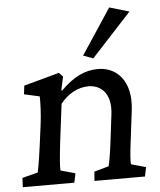

<svg xmlns="http://www.w3.org/2000/svg" viewBox="-55 -844 742 891"><g transform="rotate(-5 316.0 -398.0)"><path d="M15 0H255L264 -43L196 -62C194 -78 198 -124 206 -194L228 -370C263 -414 310 -440 359 -440C412 -440 467 -403 454 -300L439 -177C431 -114 425 -80 420 -62L352 -43L349 0H584L593 -43L525 -62C521 -76 527 -128 534 -183L550 -313C566 -450 495 -516 410 -516C350 -516 296 -491 236 -431L232 -432L246 -495L228 -514L63 -469L58 -429L130 -413C131 -382 129 -328 122 -277L110 -186C100 -110 93 -76 90 -62L17 -43ZM347 -584 393 -567 579 -769 487 -796Z"/></g></svg>

Font: TPK Tissa Web Medium
Style: Italic
Weight: 500
Italic angle: -7°
Designer: Jacques Le Bailly, Suppakit Chalermlarp | Katatrad Co.,Ltd.
Foundry: Jacques Le Bailly, Cadson Demak Co.,Ltd.
Version: Version 5.000;Glyphs 3.1.2 (3151)